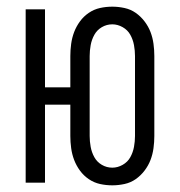

<svg xmlns="http://www.w3.org/2000/svg" viewBox="-20 -548 540 576"><path d="M317 8Q298 8 280 4Q262 0 246.5 -10.5Q231 -21 220 -36Q209 -51 202.5 -68Q196 -85 193.5 -103.5Q191 -122 191 -140V-234H115V0H57V-520H115V-286H191V-380Q191 -398 193.5 -416.5Q196 -435 202.5 -452Q209 -469 220 -484Q231 -499 246.5 -509.5Q262 -520 280 -524Q298 -528 317 -528Q335 -528 353.5 -524Q372 -520 387 -509.5Q402 -499 413.5 -484Q425 -469 431.5 -452Q438 -435 440.5 -416.5Q443 -398 443 -380V-140Q443 -122 440.5 -103.5Q438 -85 431.5 -68Q425 -51 413.5 -36Q402 -21 387 -10.5Q372 0 353.5 4Q335 8 317 8ZM317 -45Q333 -45 348 -53.5Q363 -62 371 -76.5Q379 -91 382 -107.5Q385 -124 385 -140V-380Q385 -396 382 -412.5Q379 -429 371 -443.5Q363 -458 348 -466.5Q333 -475 317 -475Q300 -475 285.5 -466.5Q271 -458 263 -443.5Q255 -429 252 -412.5Q249 -396 249 -380V-140Q249 -124 252 -107.5Q255 -91 263 -76.5Q271 -62 285.5 -53.5Q300 -45 317 -45Z"/></svg>

Font: Iosevka Light
Style: Regular
Weight: 300
Monospace: yes
Designer: Belleve Invis
Foundry: Belleve Invis
Version: Version 32.5.0; ttfautohint (v1.8.4)